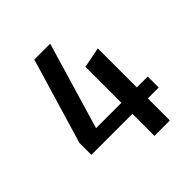

<svg xmlns="http://www.w3.org/2000/svg" viewBox="-198 -882 1023 1023"><g transform="rotate(-45 313.5 -370.0)"><path d="M74.7 -256.3 218.8 -740.2H338.4L192.9 -249H383.8V-520L500 -543V-249H582V-166H500V0H383.8V-166H74.7Z"/></g></svg>

Font: Atomic Age
Style: Regular
Weight: 400
Designer: James Grieshaber
Foundry: James Grieshaber
Version: Version 1.008; ttfautohint (v1.4.1) -l 6 -r 46 -G 0 -x 0 -H 